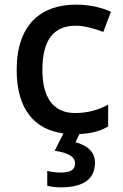

<svg xmlns="http://www.w3.org/2000/svg" viewBox="-20 -569 531 829"><path d="M390 133C390 83 351 57 306 45L323 10C376 7 413 -3 447 -23V-117C407 -96 363 -81 304 -81C212 -81 163 -145 163 -268C163 -394 210 -458 307 -458C345 -458 389 -445 426 -431L459 -518C424 -535 369 -549 308 -549C159 -549 52 -465 52 -267C52 -96 130 -9 254 7L216 82C270 90 304 105 304 137C304 166 281 176 243 176C224 176 199 173 184 169V233C198 237 218 240 241 240C345 240 390 201 390 133Z"/></svg>

Font: Noto Sans Balinese Medium
Style: Regular
Weight: 500
Designer: Aditya Bayu, David Williams
Foundry: David Williams
Version: Version 2.005